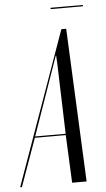

<svg xmlns="http://www.w3.org/2000/svg" viewBox="-115 -836 480 872"><g transform="rotate(-5 125.0 -400.0)"><path d="M297 -800H150L149 -794H296ZM-59 0H-51L27 -218H168L178 0H244L212 -699H190ZM154 -581H156L158 -542L168 -224H29Z"/></g></svg>

Font: Moniqa Ita Display
Style: Italic
Weight: 400
Italic angle: -10°
Designer: Rajesh Rajput
Foundry: Rajesh Rajput
Version: Version 1.000